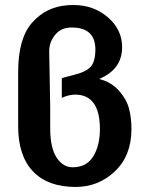

<svg xmlns="http://www.w3.org/2000/svg" viewBox="-20 -731 587 761"><path d="M52 -230V-446Q52 -579 107.5 -641.5Q163 -704 246 -710H245Q254 -711 273 -711Q351 -711 407.5 -662.5Q464 -614 464 -544Q464 -456 373 -418Q421 -406 451.5 -371.5Q482 -337 491.5 -300Q501 -263 501 -220Q501 -114 435.5 -52Q370 10 280 10Q169 10 110.5 -52Q52 -114 52 -230ZM225 -343V-421Q229 -423 269 -433Q322 -446 340 -467Q358 -488 358 -535Q358 -622 264 -622Q222 -622 198.5 -593Q175 -564 175 -528L179 -306V-260V-222Q179 -146 204 -107Q229 -68 268 -68Q323 -68 349.5 -111Q376 -154 376 -219Q376 -355 279 -356Q252 -356 225 -343Z"/></svg>

Font: Coval
Style: Bold
Weight: 700
Foundry: Context Ltd
Version: Version 001.000